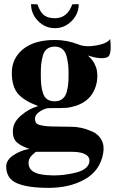

<svg xmlns="http://www.w3.org/2000/svg" viewBox="-20 -680 566 927"><path d="M130 -660 161 -659Q174 -620 193.5 -606Q213 -592 245 -592Q305 -592 329 -659Q330 -659 343 -659.5Q356 -660 360 -660Q360 -613 326 -578.5Q292 -544 245 -544Q198 -544 164 -578.5Q130 -613 130 -660ZM512 -492Q521 -411 497 -403Q465 -392 404 -412Q405 -411 410 -406.5Q415 -402 418 -398.5Q421 -395 426.5 -388Q432 -381 435.5 -374Q439 -367 443 -357Q447 -347 448.5 -335Q450 -323 450 -309Q448 -260 422.5 -223Q397 -186 346 -169Q318 -161 303.5 -159.5Q289 -158 216 -158Q198 -158 173.5 -142.5Q149 -127 149 -107Q149 -94 154.5 -86.5Q160 -79 176 -75.5Q192 -72 208.5 -70.5Q225 -69 258 -69L324 -68Q348 -68 373 -62.5Q398 -57 426.5 -44.5Q455 -32 470 -4.5Q485 23 478 61Q463 144 390 185.5Q317 227 215 227Q113 227 61.5 204.5Q10 182 10 124Q10 92 46 68.5Q82 45 122 39Q81 25 61.5 7.5Q42 -10 42 -46Q42 -89 81.5 -122.5Q121 -156 162 -167V-169Q99 -192 68.5 -225.5Q38 -259 37 -325Q36 -397 90.5 -442Q145 -487 245 -487Q303 -487 357 -466Q392 -451 445 -460.5Q498 -470 512 -492ZM311 -322Q311 -348 309.5 -364Q308 -380 302.5 -404.5Q297 -429 282.5 -442Q268 -455 244 -455Q222 -455 207.5 -444Q193 -433 187 -411.5Q181 -390 179 -370.5Q177 -351 177 -322Q177 -292 179 -271.5Q181 -251 187.5 -230.5Q194 -210 208 -200.5Q222 -191 244 -191Q267 -191 281.5 -202.5Q296 -214 302 -236Q308 -258 309.5 -276Q311 -294 311 -322ZM411 105Q416 79 393.5 66Q371 53 329 53H153Q133 69 125 81Q117 93 118 110Q118 120 122.5 129Q127 138 133.5 143.5Q140 149 150 153.5Q160 158 168.5 160Q177 162 188.5 163.5Q200 165 206 165.5Q212 166 222 166L231 167Q286 168 344 154Q402 140 411 105Z"/></svg>

Font: GFS Artemisia
Style: Bold
Weight: 700
Designer: Designed by Takis Katsoulidis.
Foundry: Designed by Takis Katsoulidis.
Version: Version 1.0